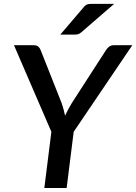

<svg xmlns="http://www.w3.org/2000/svg" viewBox="-20 -948 687 968"><path d="M351.5 -283.5 316 0H203.5L239 -283.5L50.5 -720H150.5Q165 -720 173.2 -712.8Q181.5 -705.5 185.5 -694L291 -427.5Q302 -395.5 308 -365Q315 -380 323.2 -395.2Q331.5 -410.5 341.5 -427.5L513.5 -694Q519.5 -704 529.2 -712Q539 -720 553.5 -720H647ZM555.5 -928.5 390.5 -785.5Q381 -777.5 373.5 -775.5Q366 -773.5 354.5 -773.5H284L400.5 -910Q405.5 -916.5 410 -920Q414.5 -923.5 419.5 -925.5Q424.5 -927.5 430.8 -928Q437 -928.5 445.5 -928.5Z"/></svg>

Font: Lato SemiBold
Style: Italic
Weight: 600
Italic angle: -7°
Designer: Lukasz Dziedzic with Adam Twardoch and Botio Nikoltchev
Foundry: tyPoland Lukasz Dziedzic
Version: Version 2.015; 2015-08-06; http://www.latofonts.com/